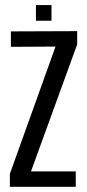

<svg xmlns="http://www.w3.org/2000/svg" viewBox="-20 -720 336 740"><path d="M18 0V-50L194 -540.5L22 -539.5V-599L277.5 -600V-549L99.5 -59.5H272V0ZM118.5 -640V-700.5H178.5V-640Z"/></svg>

Font: Big Shoulders Display Thin Medium
Style: Regular
Weight: 500
Version: Version 2.002